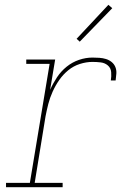

<svg xmlns="http://www.w3.org/2000/svg" viewBox="-20 -777 540 797"><path d="M5 0V-18H104L186 -512H89V-530H209L188 -404Q200 -431 216.5 -456Q233 -481 256.5 -500Q280 -519 308 -528.5Q336 -538 364 -538Q378 -538 392.5 -537Q407 -536 420 -532Q433 -528 443.5 -519.5Q454 -511 459 -498.5Q464 -486 463 -471.5Q462 -457 460 -443H440Q443 -460 441.5 -477.5Q440 -495 427.5 -505.5Q415 -516 398 -518Q381 -520 364 -520Q338 -520 311.5 -511.5Q285 -503 263.5 -485.5Q242 -468 226 -445Q210 -422 198.5 -396.5Q187 -371 180.5 -345.5Q174 -320 169 -294L124 -18H240V0ZM311 -604 298 -616 430 -757 446 -743Z"/></svg>

Font: Iosevka Slab Thin Oblique
Style: Regular
Weight: 100
Italic angle: -9°
Monospace: yes
Designer: Belleve Invis
Foundry: Belleve Invis
Version: Version 11.1.0; ttfautohint (v1.8.3)